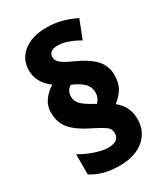

<svg xmlns="http://www.w3.org/2000/svg" viewBox="-191 -853 835 954"><g transform="rotate(-30 226.5 -375.5)"><path d="M43 -387Q43 -424 64 -453.5Q85 -483 118 -504Q53 -552 53 -622Q53 -687 102.5 -725.5Q152 -764 235 -764Q280 -764 321 -753Q362 -742 400 -723L359 -618Q328 -637 296.5 -648Q265 -659 239 -659Q187 -659 187 -621Q187 -601 206 -585.5Q225 -570 266 -552Q342 -518 376 -481Q410 -444 410 -390Q410 -345 392 -315.5Q374 -286 343 -262Q400 -217 400 -145Q400 -74 349 -30.5Q298 13 205 13Q114 13 48 -29V-145Q82 -124 127 -108.5Q172 -93 202 -93Q267 -93 267 -139Q267 -154 261.5 -164Q256 -174 239 -185Q222 -196 189 -213Q139 -237 107 -261Q75 -285 59 -314.5Q43 -344 43 -387ZM169 -404Q169 -380 185.5 -362Q202 -344 241 -322L263 -310Q273 -320 279 -333Q285 -346 285 -364Q285 -393 265.5 -414.5Q246 -436 198 -457Q169 -441 169 -404Z"/></g></svg>

Font: Noto Sans Bengali Condensed ExtraBold
Style: Regular
Weight: 800
Width: 3
Designer: Joana Ranito - Universal Thirst; Jelle Bosma - Monotype Design Team
Foundry: Universal Thirst ehf.
Version: Version 3.000; ttfautohint (v1.8.4.7-5d5b)